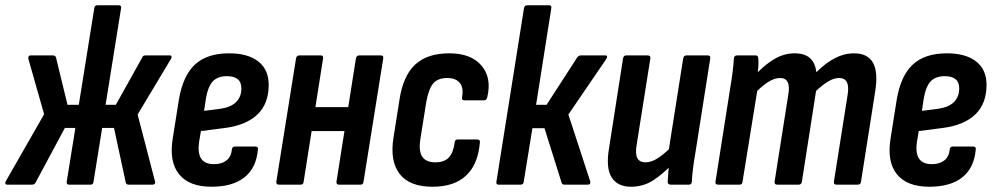

<svg xmlns="http://www.w3.org/2000/svg" viewBox="-40 -703 3786 731"><path d="M-13 0Q-18 0 -19.5 -4Q-21 -8 -18 -13L128 -268L68 -479Q67 -484 69 -488Q71 -492 76 -492H162Q170 -492 173 -485L217 -304H260L319 -672Q321 -683 330 -683H412Q423 -683 421 -672L362 -304H401L502 -485Q504 -492 514 -492H607Q612 -492 613 -488Q614 -484 611 -479L484 -267L550 -13Q552 -8 549.5 -4Q547 0 541 0H450Q441 0 439 -7L394 -216H349L316 -11Q315 0 305 0H222Q213 0 214 -11L247 -216H207L95 -7Q91 0 82 0Z M765 8Q680 8 641.5 -40Q603 -88 618 -178L641 -323Q656 -414 702 -457Q748 -500 832 -500Q904 -500 943.5 -469Q983 -438 983 -380Q983 -309 941 -268Q899 -227 818 -216L725 -204L718 -163Q712 -120 726 -99Q740 -78 775 -78Q804 -78 822 -92Q840 -106 843 -134Q844 -145 854 -145H932Q944 -145 942 -134Q936 -64 891 -28Q846 8 765 8ZM737 -281 800 -289Q840 -295 859.5 -315Q879 -335 879 -366Q879 -390 865 -401.5Q851 -413 824 -413Q789 -413 770.5 -393.5Q752 -374 744 -328Z M1250 0Q1240 0 1241 -11L1315 -480Q1317 -492 1327 -492H1411Q1421 -492 1419 -480L1344 -11Q1343 0 1333 0ZM1022 0Q1011 0 1012 -11L1087 -480Q1089 -492 1099 -492H1182Q1192 -492 1190 -480L1116 -11Q1115 0 1105 0ZM1133 -204 1148 -295H1304L1290 -204Z M1607 8Q1519 8 1481.5 -41Q1444 -90 1458 -178L1481 -324Q1495 -415 1541 -457.5Q1587 -500 1671 -500Q1753 -500 1793 -453.5Q1833 -407 1815 -332Q1812 -321 1803 -321H1729Q1717 -321 1719 -332Q1726 -369 1710.5 -387.5Q1695 -406 1663 -406Q1627 -406 1609.5 -385.5Q1592 -365 1583 -315L1561 -177Q1553 -130 1567 -107.5Q1581 -85 1617 -85Q1652 -85 1669 -103.5Q1686 -122 1691 -160Q1692 -172 1702 -172H1777Q1789 -172 1787 -160Q1780 -77 1734.5 -34.5Q1689 8 1607 8Z M2265 -492Q2271 -492 2271.5 -488Q2272 -484 2268 -478L2124 -267L2207 -13Q2210 0 2198 0H2109Q2100 0 2098 -8L2033 -215H1987L1954 -11Q1953 0 1942 0H1858Q1848 0 1850 -11L1955 -672Q1957 -683 1967 -683H2050Q2061 -683 2059 -672L2001 -304H2041L2158 -485Q2164 -492 2171 -492Z M2363 8Q2311 8 2288.5 -28Q2266 -64 2279 -140L2332 -480Q2334 -492 2344 -492H2426Q2438 -492 2436 -480L2384 -152Q2378 -117 2386.5 -101Q2395 -85 2418 -85Q2441 -85 2466.5 -102Q2492 -119 2521 -149V-80Q2485 -41 2447 -16.5Q2409 8 2363 8ZM2514 0Q2502 0 2502 -11Q2503 -29 2505 -53Q2507 -77 2509 -95L2505 -125L2561 -480Q2563 -492 2573 -492H2655Q2666 -492 2664 -480L2608 -124Q2602 -90 2598.5 -61.5Q2595 -33 2594 -11Q2593 0 2583 0Z M2694 0Q2682 0 2684 -11L2740 -367Q2746 -402 2749.5 -430.5Q2753 -459 2754 -480Q2755 -492 2766 -492H2837Q2847 -492 2847 -480Q2848 -468 2847.5 -455Q2847 -442 2845 -428Q2880 -463 2914 -481.5Q2948 -500 2986 -500Q3060 -500 3068 -428Q3103 -463 3138.5 -481.5Q3174 -500 3212 -500Q3263 -500 3283.5 -464.5Q3304 -429 3292 -354L3238 -11Q3237 0 3226 0H3145Q3133 0 3135 -12L3187 -341Q3198 -406 3155 -406Q3136 -406 3115 -394Q3094 -382 3067 -357L3013 -11Q3011 0 3001 0H2919Q2908 0 2909 -11L2961 -341Q2973 -406 2930 -406Q2911 -406 2890 -394Q2869 -382 2843 -357L2787 -11Q2786 0 2776 0Z M3498 8Q3413 8 3374.5 -40Q3336 -88 3351 -178L3374 -323Q3389 -414 3435 -457Q3481 -500 3565 -500Q3637 -500 3676.5 -469Q3716 -438 3716 -380Q3716 -309 3674 -268Q3632 -227 3551 -216L3458 -204L3451 -163Q3445 -120 3459 -99Q3473 -78 3508 -78Q3537 -78 3555 -92Q3573 -106 3576 -134Q3577 -145 3587 -145H3665Q3677 -145 3675 -134Q3669 -64 3624 -28Q3579 8 3498 8ZM3470 -281 3533 -289Q3573 -295 3592.5 -315Q3612 -335 3612 -366Q3612 -390 3598 -401.5Q3584 -413 3557 -413Q3522 -413 3503.5 -393.5Q3485 -374 3477 -328Z"/></svg>

Font: Sofia Sans Condensed
Style: Bold Italic
Weight: 700
Italic angle: -9°
Version: Version 4.100